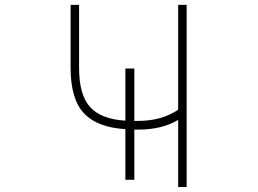

<svg xmlns="http://www.w3.org/2000/svg" viewBox="-20 -752 1040 774"><path d="M485.4 -231.4Q371.1 -238.3 317.9 -295.9Q264.6 -353.5 264.6 -478.5V-732.4H298.8V-478.5Q298.8 -369.1 343.3 -320.3Q387.7 -271.5 485.4 -265.6V-475.6H521.5V-264.6H537.1Q630.9 -264.6 698.2 -309.6V-732.4H732.4V2H698.2V-268.6Q632.8 -229.5 537.1 -229.5H521.5V-27.3H485.4Z"/></svg>

Font: GenEi Gothic M ExtraLight
Style: Regular
Weight: 200
Designer: o_tamon (Modified); [Source Han Sans]
Ryoko NISHIZUKA  (kana & ideographs); Paul D. Hunt (Latin, Greek & Cyrillic); Wenl
Version: Version 1.1a;Original Version 1.004